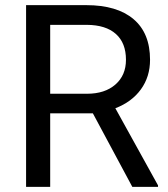

<svg xmlns="http://www.w3.org/2000/svg" viewBox="-20 -731 656 751"><path d="M343.3 -287.6H176.3V0H82V-710.9H317.4Q437.5 -710.9 502.2 -656.2Q566.9 -601.6 566.9 -497.1Q566.9 -430.7 531 -381.3Q495.1 -332 431.2 -307.6L598.1 -5.9V0H497.6ZM176.3 -364.3H320.3Q390.1 -364.3 431.4 -400.4Q472.7 -436.5 472.7 -497.1Q472.7 -563 433.3 -598.1Q394 -633.3 319.8 -633.8H176.3Z"/></svg>

Font: TypoPRO Roboto
Style: Regular
Weight: 400
Designer: Google
Version: Version 2.136; 2016